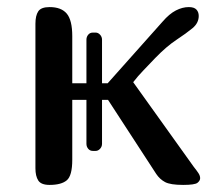

<svg xmlns="http://www.w3.org/2000/svg" viewBox="-20 -522 605 542"><path d="M184 -287H224V-410Q224 -418 229 -424Q234 -430 242 -430H250Q257 -430 262.5 -424Q268 -418 268 -410V-287H284L439 -461Q458 -483 476.5 -492.5Q495 -502 513 -502Q528 -502 534.5 -495Q541 -488 541 -477Q541 -457 523.5 -442.5Q506 -428 478 -409.5Q450 -391 418 -358Q402 -341 385.5 -324Q369 -307 356 -290L527 -51Q535 -41 540 -33.5Q545 -26 545 -19Q545 -12 537.5 -6Q530 0 497 0Q461 0 446 -8Q431 -16 421 -31L285 -240H268V-116Q268 -108 262.5 -102Q257 -96 250 -96H242Q234 -96 229 -102Q224 -108 224 -116V-240H184V-71Q184 -26 168.5 -13Q153 0 120 0Q96 0 88 -12.5Q80 -25 80 -47V-455Q80 -478 88 -490Q96 -502 120 -502Q153 -502 168.5 -483.5Q184 -465 184 -420Z"/></svg>

Font: Marmelad
Style: Regular
Weight: 400
Designer: Manvel Shmavonyan
Foundry: Cyreal
Version: Version 1.110; ttfautohint (v1.8.4.7-5d5b)